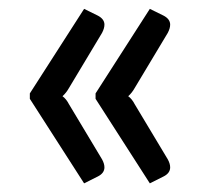

<svg xmlns="http://www.w3.org/2000/svg" viewBox="-20 -488 476 444"><path d="M174.5 -64 49 -259.5V-272L174.5 -467.5Q190.5 -460 206 -452Q221.5 -444 221.5 -431Q221.5 -422.5 216 -412L139.5 -284.5Q133 -273 124.5 -265.5Q133 -259.5 139.5 -247L216 -119.5Q221.5 -109.5 221.5 -101Q221.5 -87.5 206 -79.8Q190.5 -72 174.5 -64ZM326.5 -64 201 -259.5V-272L326.5 -467.5Q342.5 -460 358 -452Q373.5 -444 373.5 -431Q373.5 -422.5 368 -412L291.5 -284.5Q285 -273 276.5 -265.5Q285 -259.5 291.5 -247L368 -119.5Q373.5 -109.5 373.5 -101Q373.5 -87.5 358 -79.8Q342.5 -72 326.5 -64Z"/></svg>

Font: Verano Sans Medium
Style: Regular
Weight: 500
Designer: Lukasz Dziedzic with Adam Twardoch and Botio Nikoltchev
Foundry: tyPoland Lukasz Dziedzic
Version: Version 3.001;December 28, 2019;FontCreator 12.0.0.2547 64-b